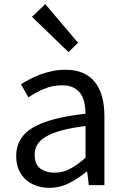

<svg xmlns="http://www.w3.org/2000/svg" viewBox="-20 -892 604 925"><path d="M217 13Q183 13 154 2.5Q125 -8 103.5 -27.5Q82 -47 70 -75.5Q58 -104 58 -141Q58 -230 138.5 -277.5Q219 -325 392 -344Q392 -370 387 -395Q382 -420 369.5 -439Q357 -458 335 -469.5Q313 -481 280 -481Q232 -481 190.5 -463Q149 -445 117 -423L81 -486Q100 -498 123.5 -510.5Q147 -523 174 -533Q201 -543 231.5 -549.5Q262 -556 295 -556Q345 -556 380.5 -540Q416 -524 438.5 -495Q461 -466 472 -425Q483 -384 483 -334V0H408L400 -65H397Q358 -33 313 -10Q268 13 217 13ZM243 -60Q283 -60 317.5 -78.5Q352 -97 392 -132V-285Q323 -276 276.5 -263.5Q230 -251 201 -233.5Q172 -216 159.5 -194.5Q147 -173 147 -147Q147 -100 174.5 -80Q202 -60 243 -60ZM134 -811 198 -872 356 -686 310 -641Z"/></svg>

Font: Kinto Sans
Style: Regular
Weight: 400
Designer: Authors: Ryoko NISHIZUKA  (kana & ideographs); Paul D. Hunt (Latin, Greek & Cyrillic); Wenlong ZHANG  (bopomofo); Sandol
Foundry: Adobe Systems Incorporated, ookami Inc.
Version: Version 0.001